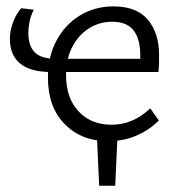

<svg xmlns="http://www.w3.org/2000/svg" viewBox="-20 -443 572 614"><path d="M297.1 150.9 288.9 -29.8H356.7L348.5 150.9ZM326 8.5Q241 8.5 187.1 -45.9Q133.3 -100.2 133.3 -194.6Q133.3 -262.5 160.9 -313.7Q188.5 -364.9 236 -393.8Q283.6 -422.6 342.7 -422.6Q416.8 -422.6 452.8 -380.1Q488.7 -337.5 488.7 -267.1Q488.7 -253.9 488.5 -239.9Q488.2 -225.9 486.6 -212.7H427.1Q428.1 -225.8 428.4 -239.1Q428.6 -252.5 428.6 -265Q428.6 -318.7 407 -346Q385.5 -373.4 339.3 -373.4Q296.4 -373.4 262.7 -351.2Q229.1 -329.1 210.1 -291Q191.2 -252.9 191.2 -202.8Q191.2 -129.8 231.1 -87Q271.1 -44.1 336.5 -44.1Q370.1 -44.1 401.1 -56.8Q432.1 -69.5 460.4 -96.6L488 -57.5Q462.3 -32.7 434.7 -18.1Q407.1 -3.5 380 2.5Q353 8.5 326 8.5ZM144 -212.7Q11.6 -212.7 11.6 -319.9Q11.6 -342.6 20.5 -368.5Q29.3 -394.5 47.5 -416.7L88 -412Q78.5 -393 74.6 -374.3Q70.7 -355.6 70.7 -337.3Q70.7 -296.6 91 -275.8Q111.2 -254.9 160.4 -254.9H456V-212.7Z"/></svg>

Font: Ysabeau
Style: Bold
Weight: 700
Designer: Christian Thalmann (Catharsis Fonts)
Version: Version 2.000;gftools[0.9.27.dev2+g8671c4b]